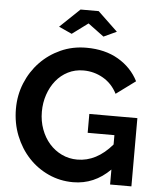

<svg xmlns="http://www.w3.org/2000/svg" viewBox="-60 -967 846 1023"><g transform="rotate(5 362.5 -455.0)"><path d="M223 -814 329 -915H426L532 -814L463 -782L378 -845L293 -782ZM567 -80Q482 5 369 5Q299 5 237.5 -23Q176 -51 130.5 -100Q85 -149 58.5 -215.5Q32 -282 32 -359Q32 -432 58.5 -496.5Q85 -561 131.5 -609.5Q178 -658 241 -686.5Q304 -715 378 -715Q478 -715 549.5 -673Q621 -631 657 -560L554 -484Q527 -537 478.5 -565Q430 -593 373 -593Q328 -593 290.5 -574Q253 -555 226.5 -522Q200 -489 185.5 -446Q171 -403 171 -355Q171 -305 187 -261.5Q203 -218 231 -186Q259 -154 297.5 -135.5Q336 -117 381 -117Q484 -117 567 -214V-264H424V-365H681V0H567Z"/></g></svg>

Font: PTCRaleway
Style: Bold
Weight: 700
Designer: Matt McInerney, Pablo Impallari, Rodrigo Fuenzalida
Foundry: Matt McInerney, Pablo Impallari, Rodrigo Fuenzalida
Version: Version 3.000g; ttfautohint (v1.5) -l 8 -r 28 -G 28 -x 14 -D